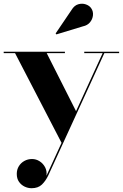

<svg xmlns="http://www.w3.org/2000/svg" viewBox="-20 -733 649 1013"><path d="M226.5 -452.5 385 -139 306.5 24 59.5 -452.5H-0.5V-460H322.5V-452.5ZM608.5 -460V-452.5H530.5L235 192Q221 221.5 201 240.8Q181 260 146.5 260Q127.5 260 109.8 251.5Q92 243 80.2 226.2Q68.5 209.5 68.5 184.5Q68.5 161.5 79.5 143.8Q90.5 126 108.8 116Q127 106 149 106Q170.5 106 189 117.8Q207.5 129.5 218 149.5Q228.5 169.5 225 194.5L521.5 -452.5H424.5V-460ZM277.5 -551.5 273.5 -556.5 357.5 -680.5Q372 -704.5 393 -710.5Q414 -716.5 433.2 -709.8Q452.5 -703 461.5 -689Q472.5 -673 470.5 -652.5Q468.5 -632 455 -615.5Q441.5 -599 417.5 -594Z"/></svg>

Font: Bodoni Moda 28pt
Style: Bold
Weight: 700
Designer: Owen Earl
Foundry: indestructible type
Version: Version 2.005